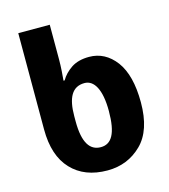

<svg xmlns="http://www.w3.org/2000/svg" viewBox="-114 -850 833 949"><g transform="rotate(-15 302.5 -375.0)"><path d="M319.8 9.8C388.7 9.8 446.8 -13.7 494.1 -60.1C541.5 -106.4 564.9 -177.7 564.9 -272.9C564.9 -365.7 546.9 -436 511.2 -484.4C475.1 -532.2 429.7 -556.2 375 -556.2C338.4 -556.2 308.1 -548.3 284.2 -532.7C260.3 -516.6 241.7 -497.6 229 -475.1H223.1C225.6 -500.5 229 -543.5 229 -583V-759.8H67.9V-267.1C67.9 -177.7 90.3 -108.9 135.3 -61.5C179.7 -14.2 241.2 9.8 319.8 9.8ZM316.9 -109.9C262.2 -109.9 229 -154.3 229 -265.1V-291C229 -385.3 255.9 -437 319.8 -437C368.2 -437 400.9 -383.8 400.9 -272.9C400.9 -157.2 371.6 -109.9 316.9 -109.9Z"/></g></svg>

Font: Avrile Sans
Style: Bold
Weight: 700
Designer: Monotype Design Team, Google (font), Stefan Peev (BGR Cyrillic), Cristiano Sobral (main changes)
Foundry: The Avrile Sans Project Authors
Version: Version 3.110